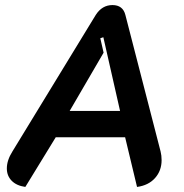

<svg xmlns="http://www.w3.org/2000/svg" viewBox="-20 -729 728 758"><path d="M7 -64Q7 -96 29 -131L358 -670Q383 -709 424 -709Q465 -709 475 -670L614 -131Q618 -115 618 -97Q618 -55 592 -26Q566 3 521 9L474 -187H200L80 9Q45 4 26 -15.5Q7 -35 7 -64ZM454 -291 388 -582 376 -578 389 -521 255 -291Z"/></svg>

Font: K2D SemiBold
Style: Italic
Weight: 600
Italic angle: -10°
Designer: Katatrad Aksorn Co.,Ltd.
Foundry: Cadson Demak Co.,Ltd.
Version: Version 1.000; ttfautohint (v1.6)